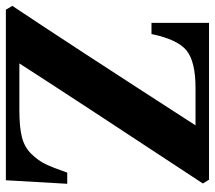

<svg xmlns="http://www.w3.org/2000/svg" viewBox="-59 -673 732 654"><g transform="rotate(90 307.0 -346.0)"><path d="M0 -22Q127 -212 407 -646H280Q189 -646 151.5 -615Q114 -584 96 -496H58V-692H592L605 -671Q304 -214 196 -46H357Q412 -46 446.5 -54.5Q481 -63 504 -86.5Q527 -110 539 -135Q551 -160 568 -209H606L594 0H13Z"/></g></svg>

Font: Heuristica
Style: Bold
Weight: 700
Version: Version 1.0.2